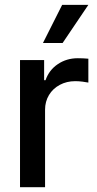

<svg xmlns="http://www.w3.org/2000/svg" viewBox="-20 -781 403 801"><path d="M63.5 -530.3H164.1V-446.3H169.9Q184.6 -488.8 221.2 -513.4Q257.8 -538.1 304.7 -538.1Q327.1 -538.1 348.6 -536.1V-436.5Q339.8 -438.5 324 -440.4Q308.1 -442.4 293.9 -442.4Q258.3 -442.4 229.5 -427Q200.7 -411.6 184.3 -384.5Q168 -357.4 168 -323.2V0H63.5ZM239.3 -760.7H348.6L241.2 -601.6H159.2Z"/></svg>

Font: Pretendard Medium
Style: Regular
Weight: 500
Designer: Base glyphs from Inter by Rasmus Andersson; Hangeul glyphs from Noto Sans CJK(Source Han Sans) by Jang Soo-young and Kan
Foundry: Kil Hyung-jin
Version: Version 1.309